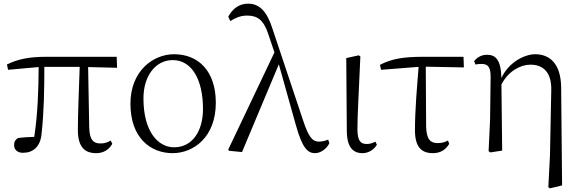

<svg xmlns="http://www.w3.org/2000/svg" viewBox="-20 -822 3168 1048"><path d="M505 14C545 14 575 -5 593 -37L584 -55C568 -45 553 -39 528 -39C490 -39 469 -58 467 -125L461 -456L619 -452L617 -512H232C139 -512 76 -499 18 -470L24 -441L191 -456C190 -335 187 -208 167 -75C132 -74 104 -72 79 -69C64 -60 57 -49 57 -30C57 -6 74 12 105 12C161 12 201 -21 207 -93C220 -208 222 -335 222 -457H415C411 -329 405 -204 405 -113C405 -20 442 14 505 14Z M922 14C1036 14 1158 -73 1158 -261C1158 -435 1062 -526 930 -526C816 -526 692 -435 692 -256C692 -68 803 14 922 14ZM930 -18C844 -18 763 -102 763 -285C763 -408 829 -494 923 -494C1026 -494 1088 -389 1088 -227C1088 -109 1032 -18 930 -18Z M1700 14C1730 14 1764 -10 1778 -41L1771 -60C1753 -52 1733 -49 1721 -49C1686 -49 1665 -72 1634 -166L1468 -663C1437 -762 1395 -802 1334 -802C1287 -802 1250 -776 1226 -731L1237 -707C1264 -724 1293 -737 1328 -737C1385 -737 1419 -714 1445 -634L1478 -536L1226 -6L1230 1L1301 8L1502 -471L1595 -139C1631 -9 1662 14 1700 14Z M1959 14C1996 14 2025 -10 2037 -32L2029 -49C2015 -42 2002 -36 1982 -36C1950 -36 1931 -51 1931 -116C1931 -195 1937 -282 1947 -514L1938 -520L1870 -505L1873 -110C1873 -19 1906 14 1959 14Z M2343 14C2385 14 2413 -5 2432 -37L2425 -55C2409 -46 2392 -41 2369 -41C2331 -41 2308 -59 2306 -130L2304 -458L2512 -454L2510 -512H2290C2181 -512 2117 -501 2054 -468L2060 -441L2265 -457C2256 -344 2245 -221 2245 -111C2245 -20 2280 14 2343 14Z M2973 200 2982 206 3048 190 3043 -343C3042 -480 2976 -526 2901 -526C2845 -526 2757 -484 2717 -396C2714 -497 2685 -523 2638 -523C2605 -523 2581 -506 2568 -488L2575 -470C2587 -472 2597 -473 2608 -473C2644 -473 2658 -456 2658 -402L2655 -169L2647 3L2656 10L2721 0L2717 -361C2754 -433 2820 -469 2875 -469C2944 -469 2991 -429 2989 -330L2982 24Z"/></svg>

Font: Noto Serif CJK SC Light
Style: Regular
Weight: 300
Designer: Ryoko NISHIZUKA 西塚涼子 (kana & ideographs); Frank Grießhammer (Latin, Greek & Cyrillic); Wenlong ZHANG 张文龙 (bopomofo); San
Foundry: Adobe
Version: Version 2.001;hotconv 1.1.0;makeotfexe 2.6.0